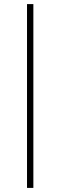

<svg xmlns="http://www.w3.org/2000/svg" viewBox="-20 -780 295 938"><path d="M143 138V-760H112V138Z"/></svg>

Font: IBM Plex Thai ExtraLight
Style: Regular
Weight: 200
Designer: Mike Abbink, Paul van der Laan, Pieter van Rosmalen, Ben Mitchell, Mark Frömberg
Foundry: Bold Monday
Version: Version 1.0